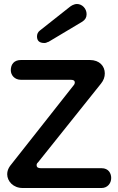

<svg xmlns="http://www.w3.org/2000/svg" viewBox="-20 -940 592 960"><path d="M179 -787C170 -780 165 -770 165 -758C165 -736 177 -725 202 -725C213 -725 216 -730 223 -731L392 -832C406 -841 413 -853 413 -869C413 -898 390 -920 365 -920C350 -920 335 -911 327 -904ZM488 0C517 0 536 -23 536 -50C536 -73 523 -99 488 -99H184C170 -99 163 -104 163 -114C163 -119 165 -124 170 -128L485 -522C498 -538 504 -555 504 -573C504 -609 478 -640 429 -640H85C49 -640 34 -617 34 -589C34 -564 53 -541 85 -541H334C347 -541 354 -537 354 -528C354 -523 352 -517 347 -512L30 -110C21 -97 16 -84 16 -69C16 -34 46 0 93 0Z"/></svg>

Font: Dongle
Style: Regular
Weight: 400
Designer: Yanghee Ryu
Foundry: Yanghee Ryu
Version: Version 2.000